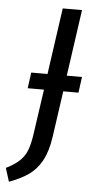

<svg xmlns="http://www.w3.org/2000/svg" viewBox="-99 -723 430 893"><g transform="rotate(5 116.0 -276.5)"><path d="M264 -305H193L162 -88Q152 -20 128 23Q104 66 68 91Q32 116 -22 136L-42 73Q0 52 22 30.5Q44 9 55 -19.5Q66 -48 73 -97L103 -305H27L37 -379H113L157 -689H247L203 -379H274Z"/></g></svg>

Font: Fira Sans Compressed
Style: Italic
Weight: 400
Width: 1
Italic angle: -8°
Designer: bBox Type GmbH & Carrois Corporate GbR & Edenspiekermann AG
Foundry: bBox Type GmbH & Carrois Corporate GbR & Edenspiekermann AG
Version: Version 4.301